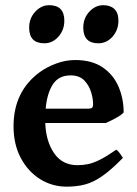

<svg xmlns="http://www.w3.org/2000/svg" viewBox="-20 -698 524 733"><path d="M234.4 14.6Q179.2 14.6 133.1 -14.2Q86.9 -43 59.3 -95Q31.7 -147 31.7 -215.8Q31.7 -349.6 132.3 -422.9Q158.2 -441.9 194.1 -455.3Q230 -468.8 267.1 -468.8Q331.1 -468.8 372.1 -440.7Q413.1 -412.6 432.6 -366.9Q452.1 -321.3 452.1 -268.6Q443.4 -258.8 421.4 -246.8Q399.4 -234.9 383.8 -228.5H152.8Q155.3 -158.2 186.8 -112.8Q218.3 -67.4 275.4 -67.4Q295.9 -67.4 315.4 -71.3Q335 -75.2 360.4 -87.6Q385.7 -100.1 423.8 -126.5Q430.2 -123 438.7 -111.1Q447.3 -99.1 449.2 -95.2Q404.3 -49.3 370.6 -25.9Q336.9 -2.4 305.2 6.1Q273.4 14.6 234.4 14.6ZM154.3 -283.2H316.9Q328.1 -283.2 331.8 -286.9Q335.4 -290.5 335.4 -300.8Q335.4 -320.3 327.9 -345.9Q320.3 -371.6 301.8 -390.9Q283.2 -410.2 249.5 -410.2Q204.1 -410.2 181.9 -376Q159.7 -341.8 154.3 -283.2ZM355.5 -532.7Q297.9 -532.7 297.9 -592.3Q297.9 -628.4 321 -653.3Q344.2 -678.2 374 -678.2Q401.4 -678.2 416.7 -663.6Q432.1 -648.9 432.1 -619.1Q432.1 -583.5 409.7 -558.1Q387.2 -532.7 355.5 -532.7ZM149.4 -532.7Q91.3 -532.7 91.3 -592.3Q91.3 -628.4 114.5 -653.3Q137.7 -678.2 167.5 -678.2Q225.6 -678.2 225.6 -619.1Q225.6 -583.5 203.1 -558.1Q180.7 -532.7 149.4 -532.7Z"/></svg>

Font: David Libre
Style: Bold
Weight: 700
Designer: Ismar David, J. Victor Gaultney, Annie Olsen and Meir Sadan
Foundry: Monotype Imaging Inc. & SIL International
Version: Version 1.100; ttfautohint (v1.8.4.7-5d5b)